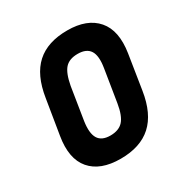

<svg xmlns="http://www.w3.org/2000/svg" viewBox="-126 -599 676 707"><g transform="rotate(-30 212.0 -246.0)"><path d="M189 8Q103 8 62.5 -39.5Q22 -87 37 -177L61 -324Q75 -414 122.5 -457Q170 -500 254 -500Q338 -500 379 -452.5Q420 -405 406 -315L383 -169Q369 -79 321 -35.5Q273 8 189 8ZM199 -85Q235 -85 253.5 -105.5Q272 -126 280 -175L302 -312Q310 -361 295.5 -383.5Q281 -406 244 -406Q208 -406 190 -386Q172 -366 163 -317L141 -179Q134 -131 148 -108Q162 -85 199 -85Z"/></g></svg>

Font: Sofia Sans Condensed
Style: Bold Italic
Weight: 700
Italic angle: -9°
Version: Version 4.100